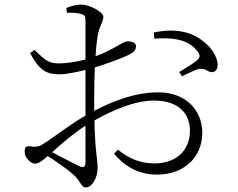

<svg xmlns="http://www.w3.org/2000/svg" viewBox="-20 -786 1040 840"><path d="M655 -617C726 -622 803 -618 845 -560C856 -545 856 -537 845 -525C831 -511 785 -483 764 -471L776 -452C797 -462 834 -481 850 -484C884 -490 890 -466 912 -471C927 -474 933 -489 932 -506C928 -566 856 -632 784 -646C742 -655 704 -654 653 -644ZM170 -157C153 -146 141 -141 113 -146C93 -149 88 -141 88 -122C88 -109 92 -98 104 -86C113 -76 123 -70 133 -70C145 -70 158 -76 189 -103C228 -79 280 -41 300 -23C332 5 335 34 355 34C383 34 407 -8 407 -52C407 -87 396 -125 393 -259C473 -304 569 -346 654 -346C762 -346 811 -289 811 -213C811 -135 758 -71 655 -71C587 -71 537 -98 496 -131L479 -114C533 -48 600 -22 666 -22C790 -22 865 -103 865 -204C865 -310 786 -382 674 -382C573 -382 478 -346 392 -301V-348C392 -396 393 -446 395 -491C443 -506 507 -528 545 -547C565 -557 575 -568 575 -583C575 -600 557 -605 539 -605C515 -605 480 -569 398 -540C401 -585 405 -621 410 -643C417 -674 432 -690 432 -712C432 -735 370 -766 336 -766C314 -766 289 -759 270 -751L273 -730C299 -731 317 -730 334 -725C350 -721 354 -716 354 -696V-526C313 -515 277 -510 249 -509C195 -507 183 -517 131 -568L112 -554C156 -466 197 -461 242 -461C271 -461 317 -471 354 -480V-280C288 -243 208 -180 170 -157ZM354 -236V-77C354 -57 347 -49 325 -60C293 -75 245 -101 208 -120C253 -161 305 -205 354 -236Z"/></svg>

Font: Noto Serif TC Light
Style: Regular
Weight: 300
Designer: Ryoko NISHIZUKA 西塚涼子 (kana & ideographs); Frank Grießhammer (Latin, Greek & Cyrillic); Wenlong ZHANG 张文龙 (bopomofo); San
Foundry: Adobe
Version: Version 2.001;hotconv 1.1.0;makeotfexe 2.6.0